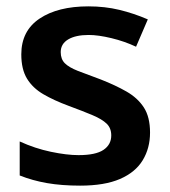

<svg xmlns="http://www.w3.org/2000/svg" viewBox="-20 -574 535 604"><path d="M452 -157Q452 -108 429 -70Q406 -32 357.5 -11Q309 10 232 10Q174 10 128 2Q82 -6 42 -22V-129Q90 -107 140 -96.5Q190 -86 227 -86Q281 -86 305.5 -102.5Q330 -119 330 -148Q330 -171 315.5 -185Q301 -199 271.5 -211.5Q242 -224 196 -241Q150 -258 116.5 -277.5Q83 -297 65 -326.5Q47 -356 47 -403Q47 -477 104.5 -515.5Q162 -554 258 -554Q310 -554 355.5 -543Q401 -532 445 -513L408 -427Q372 -444 330.5 -454Q289 -464 259 -464Q218 -464 194.5 -450Q171 -436 171 -410Q171 -388 184 -375Q197 -362 225 -351Q253 -340 297 -324Q343 -306 378 -286Q413 -266 432.5 -236Q452 -206 452 -157Z"/></svg>

Font: Noto Sans Hebrew Thin SemiBold
Style: Regular
Weight: 600
Version: Version 3.001